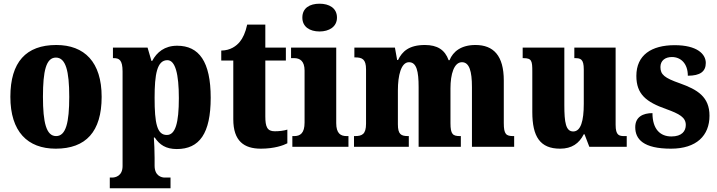

<svg xmlns="http://www.w3.org/2000/svg" viewBox="-20 -793 3873 1037"><path d="M281 10C444 10 529 -82 529 -270C529 -458 436 -550 284 -550C121 -550 36 -458 36 -270C36 -82 129 10 281 10ZM283 -58C230 -58 212 -131 212 -270C212 -410 229 -482 282 -482C335 -482 354 -410 354 -270C354 -131 336 -58 283 -58Z M573 224H901V166H869C854 166 815 158 815 102V60C815 19 813 -18 811 -50H816C842 -11 876 12 935 12C1057 12 1118 -72 1118 -265C1118 -460 1055 -546 937 -546C869 -546 827 -511 802 -464H798L777 -536H590V-479H594C623 -479 642 -470 642 -407V104C642 159 601 166 586 166H573ZM881 -64C828 -64 815 -127 815 -265C815 -391 828 -468 884 -468C927 -468 946 -393 946 -263C946 -128 927 -64 881 -64Z M1389 10C1462 10 1511 -8 1532 -19V-93C1513 -87 1489 -84 1464 -84C1423 -84 1413 -108 1413 -165V-466H1524V-536H1413V-660H1315C1306 -617 1291 -586 1275 -567C1258 -546 1225 -520 1175 -520V-466H1240V-149C1240 -31 1298 10 1389 10Z M1706 -623C1757 -623 1800 -648 1800 -698C1800 -750 1757 -773 1706 -773C1653 -773 1613 -750 1613 -698C1613 -648 1653 -623 1706 -623ZM1559 0H1862V-58H1852C1819 -58 1796 -73 1796 -128V-536H1552V-479H1569C1600 -479 1625 -463 1625 -412V-131C1625 -74 1602 -58 1569 -58H1559Z M1892 0H2188V-58H2185C2146 -58 2129 -67 2129 -122V-305C2129 -385 2146 -457 2189 -457C2230 -457 2241 -408 2241 -323V0H2469V-58H2465C2426 -58 2413 -67 2413 -128V-316C2413 -392 2432 -457 2475 -457C2515 -457 2529 -408 2529 -323V0H2757V-58H2753C2714 -58 2701 -67 2701 -128V-358C2701 -493 2645 -550 2548 -550C2471 -550 2427 -515 2408 -468H2403C2383 -524 2342 -550 2275 -550C2189 -550 2152 -515 2130 -469H2125L2113 -536H1894V-483H1897C1936 -483 1957 -474 1957 -418V-125C1957 -67 1935 -58 1896 -58H1892Z M3005 10C3068 10 3108 -18 3133 -68H3137L3163 0H3365V-58H3354C3324 -58 3305 -61 3305 -119V-536H3082V-479H3085C3116 -479 3133 -474 3133 -418V-232C3133 -140 3117 -83 3076 -83C3036 -83 3028 -131 3028 -226V-536H2803V-479H2807C2852 -479 2855 -464 2855 -407V-188C2855 -55 2897 10 3005 10Z M3604 10C3742 10 3812 -61 3812 -168C3812 -270 3747 -309 3652 -343C3569 -372 3547 -390 3547 -431C3547 -466 3573 -485 3609 -485C3657 -485 3695 -450 3695 -384C3762 -384 3792 -407 3792 -453C3792 -501 3745 -549 3624 -549C3499 -549 3417 -496 3417 -383C3417 -284 3470 -242 3578 -204C3650 -178 3684 -159 3684 -118C3684 -85 3663 -56 3606 -56C3547 -56 3504 -94 3504 -182C3453 -182 3411 -162 3411 -106C3411 -41 3455 10 3604 10Z"/></svg>

Font: Noto Serif Tamil Condensed Black
Style: Regular
Weight: 900
Width: 3
Designer: Indian Type Foundry, Tom Grace, and the Monotype Design Team
Foundry: Monotype Imaging Inc.
Version: Version 2.004